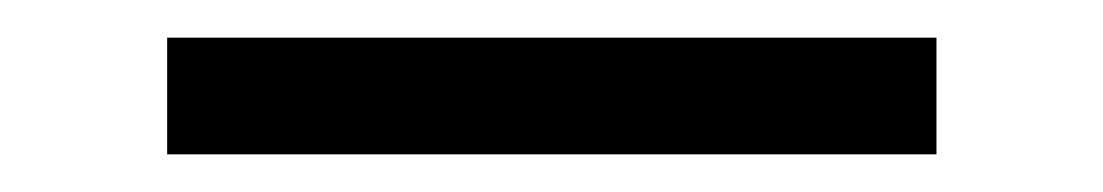

<svg xmlns="http://www.w3.org/2000/svg" viewBox="-20 -20 586 102"><path d="M68.8 0H477.5V62H68.8Z"/></svg>

Font: Coda
Style: Regular
Weight: 400
Designer: vernon adams
Foundry: vernon adams
Version: Version 2.001; ttfautohint (v0.8) -r 50 -G 200 -x